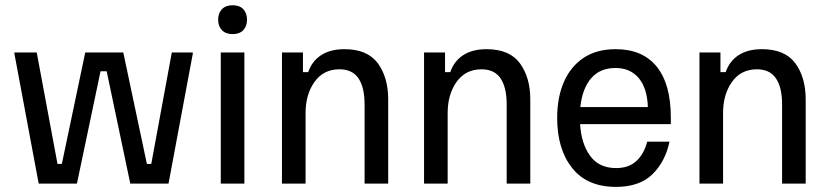

<svg xmlns="http://www.w3.org/2000/svg" viewBox="-20 -700 3157 732"><path d="M127.5 0 35 -495V-500H120L199.2 -75H215.8L305 -500H450L540 -75H556.7L635 -500H715V-495L622.5 0H476.7L386.7 -428.3H363.3L273.3 0Z M821.7 0V-500H911.7V0ZM866.7 -570Q840.8 -570 826.2 -585Q811.7 -600 811.7 -625Q811.7 -650 826.2 -665Q840.8 -680 866.7 -680Q893.3 -680 907.5 -665Q921.7 -650 921.7 -625Q921.7 -600 907.5 -585Q893.3 -570 866.7 -570Z M1055 0V-500H1135V-425H1155Q1169.2 -466.7 1204.2 -489.6Q1239.2 -512.5 1293.3 -512.5Q1380.8 -512.5 1420.4 -458.8Q1460 -405 1460 -320.8V0H1370V-301.7Q1370 -366.7 1346.7 -401.2Q1323.3 -435.8 1274.2 -435.8Q1213.3 -435.8 1179.2 -387.9Q1145 -340 1145 -269.2V0Z M1596.7 0V-500H1676.7V-425H1696.7Q1710.8 -466.7 1745.8 -489.6Q1780.8 -512.5 1835 -512.5Q1922.5 -512.5 1962.1 -458.8Q2001.7 -405 2001.7 -320.8V0H1911.7V-301.7Q1911.7 -366.7 1888.3 -401.2Q1865 -435.8 1815.8 -435.8Q1755 -435.8 1720.8 -387.9Q1686.7 -340 1686.7 -269.2V0Z M2328.3 12.5Q2218.3 12.5 2161.2 -59.6Q2104.2 -131.7 2104.2 -250Q2104.2 -328.3 2129.6 -387.1Q2155 -445.8 2204.6 -479.2Q2254.2 -512.5 2327.5 -512.5Q2430 -512.5 2483.8 -445.8Q2537.5 -379.2 2537.5 -252.5V-226.7H2191.7Q2195.8 -153.3 2229.6 -106.2Q2263.3 -59.2 2329.2 -59.2Q2376.7 -59.2 2405.8 -85.8Q2435 -112.5 2447.5 -160H2532.5Q2516.7 -84.2 2467.5 -35.8Q2418.3 12.5 2328.3 12.5ZM2192.5 -291.7H2450Q2447.5 -364.2 2415 -402.5Q2382.5 -440.8 2326.7 -440.8Q2267.5 -440.8 2233.8 -401.7Q2200 -362.5 2192.5 -291.7Z M2646.7 0V-500H2726.7V-425H2746.7Q2760.8 -466.7 2795.8 -489.6Q2830.8 -512.5 2885 -512.5Q2972.5 -512.5 3012.1 -458.8Q3051.7 -405 3051.7 -320.8V0H2961.7V-301.7Q2961.7 -366.7 2938.3 -401.2Q2915 -435.8 2865.8 -435.8Q2805 -435.8 2770.8 -387.9Q2736.7 -340 2736.7 -269.2V0Z"/></svg>

Font: Familjen Grotesk GF
Style: Regular
Weight: 400
Designer: Anders Wikstroem, Jonas Baeckman, Matilda Gysing, Kristian Moeller
Foundry: Familjen STHLM AB
Version: Version 2.000; Beta; Release 4; Build 6